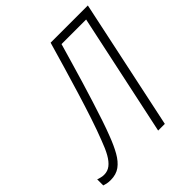

<svg xmlns="http://www.w3.org/2000/svg" viewBox="-238 -849 992 992"><g transform="rotate(-45 258.5 -353.0)"><path d="M4.9 7.8Q-10.3 7.8 -22.2 5.4Q-34.2 2.9 -42 0V-44.4Q-33.7 -41.5 -22.9 -38.6Q-12.2 -35.6 0.5 -35.6Q26.4 -35.6 46.1 -51Q65.9 -66.4 82.8 -96.2Q99.6 -126 116.2 -171.4Q136.2 -222.2 158.2 -288.3Q180.2 -354.5 202.6 -428Q225.1 -501.5 246.6 -574.7Q268.1 -647.9 287.1 -713.9H559.1L407.7 0H358.9L501.5 -668.9H321.8Q307.6 -620.6 291.7 -565.4Q275.9 -510.3 258.8 -453.9Q241.7 -397.5 224.6 -343Q207.5 -288.6 191.4 -240.5Q175.3 -192.4 160.6 -155.3Q142.1 -106.4 121.1 -69.3Q100.1 -32.2 72.8 -12.2Q45.4 7.8 4.9 7.8Z"/></g></svg>

Font: Open Sans SemiCondensed Light
Style: Italic
Weight: 300
Width: 4
Italic angle: -12°
Designer: Monotype Design Team
Foundry: Monotype Imaging Inc.
Version: Version 3.000